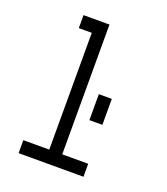

<svg xmlns="http://www.w3.org/2000/svg" viewBox="-128 -778 756 869"><g transform="rotate(20 250.0 -344.0)"><path d="M250 -62.5H375V0H62.5V-62.5H187.5V-625H125V-687.5H250ZM312.5 -375H375V-250H312.5Z"/></g></svg>

Font: ChillBitmapSE 16px
Style: Regular
Weight: 400
Designer: Designed by Warren2060
Foundry: ChillType
Version: Version 1.000